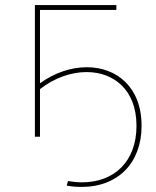

<svg xmlns="http://www.w3.org/2000/svg" viewBox="-20 -537 613 754"><path d="M117 0H137V-187C193 -231 259 -254 320 -254C425 -254 516 -186 516 -43C516 97 429 179 302 179C284 179 266 177 247 174L242 192C263 196 283 197 302 197C441 197 536 105 536 -43C536 -196 437 -273 321 -273C260 -273 195 -252 137 -210V-498H437V-517H117Z"/></svg>

Font: Chess Sans Thin
Style: Regular
Weight: 100
Designer: Wolf Bōese
Foundry: Wolf Bōese
Version: Version 7.223;Glyphs 3.3 (3306)